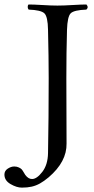

<svg xmlns="http://www.w3.org/2000/svg" viewBox="-54 -670 421 860"><path d="M161.1 16.1Q164.1 -139.6 164.1 -320.8Q164.1 -411.6 161.1 -536.1Q160.2 -596.2 144.5 -610.6Q128.9 -625 74.2 -627Q70.3 -631.8 70.1 -638.9Q69.8 -646 74.2 -649.9Q96.2 -649.9 136 -647.5Q175.8 -645 203.1 -645Q231 -645 271.5 -647.5Q312 -649.9 333 -649.9Q344.2 -637.7 333 -627Q277.8 -625 262.9 -610.6Q248 -596.2 246.1 -536.1Q243.2 -435.1 243.2 -319.8Q243.2 -99.6 244.1 -27.3Q245.6 54.2 164.1 124Q143.1 141.6 125.2 151.6Q107.4 161.6 88.1 166Q68.8 170.4 43.9 170.4Q20.5 170.4 -6.8 154.5Q-34.2 138.7 -34.2 111.8Q-34.2 95.2 -19.3 85.4Q-4.4 75.7 9.8 75.7Q21.5 75.7 30.5 80.1Q39.6 84.5 43.2 88.6Q46.9 92.8 52 101.6Q57.1 110.4 59.1 113.3Q73.2 132.3 89.8 131.8Q110.8 131.8 135.5 99.9Q160.2 67.9 161.1 16.1Z"/></svg>

Font: Linux Libertine Display
Style: Regular
Weight: 400
Designer: Philipp H. Poll
Foundry: Philipp H. Poll
Version: Version 5.0.9